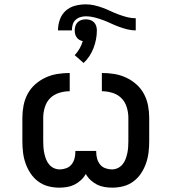

<svg xmlns="http://www.w3.org/2000/svg" viewBox="-20 -856 790 884"><path d="M497 8Q479 8 461 5Q443 2 427 -6Q411 -14 397.5 -26.5Q384 -39 375 -55Q366 -39 352.5 -26.5Q339 -14 323 -6Q307 2 289 5Q271 8 253 8Q227 8 202 1.5Q177 -5 156 -20.5Q135 -36 120.5 -58Q106 -80 97.5 -104.5Q89 -129 86 -154.5Q83 -180 83 -206V-314Q83 -342 88.5 -370.5Q94 -399 107.5 -424Q121 -449 142.5 -468Q164 -487 190 -499Q216 -511 244.5 -515.5Q273 -520 301 -520V-436Q277 -436 252.5 -428.5Q228 -421 211 -404Q194 -387 186.5 -362.5Q179 -338 179 -314V-206Q179 -192 180 -178Q181 -164 184 -150Q187 -136 192 -123Q197 -110 206 -99Q215 -88 228 -82Q241 -76 255 -76Q270 -76 285 -81.5Q300 -87 309.5 -99Q319 -111 323 -126Q327 -141 327 -156V-161H423V-156Q423 -141 427 -126Q431 -111 440.5 -99Q450 -87 465 -81.5Q480 -76 495 -76Q509 -76 522 -82Q535 -88 544 -99Q553 -110 558 -123Q563 -136 566 -150Q569 -164 570 -178Q571 -192 571 -206V-314Q571 -338 563.5 -362.5Q556 -387 539 -404Q522 -421 497.5 -428.5Q473 -436 449 -436V-520Q477 -520 505.5 -515.5Q534 -511 560 -499Q586 -487 607.5 -468Q629 -449 642.5 -424Q656 -399 661.5 -370.5Q667 -342 667 -314V-206Q667 -180 664 -154.5Q661 -129 652.5 -104.5Q644 -80 629.5 -58Q615 -36 594 -20.5Q573 -5 548 1.5Q523 8 497 8ZM311 -716H247Q247 -741 255.5 -765.5Q264 -790 282.5 -806.5Q301 -823 325.5 -829.5Q350 -836 375 -836Q395 -836 414.5 -831.5Q434 -827 453 -820Q472 -813 490 -804.5Q508 -796 527 -789Q546 -782 565.5 -777Q585 -772 605 -772V-716Q585 -716 565.5 -721Q546 -726 527 -733Q508 -740 490 -748.5Q472 -757 453 -764Q434 -771 414.5 -776Q395 -781 375 -781Q362 -781 349.5 -777Q337 -773 327.5 -764Q318 -755 314.5 -742Q311 -729 311 -716ZM365 -566 324 -602Q337 -616 346.5 -632.5Q356 -649 361 -667Q353 -668 345.5 -672.5Q338 -677 333 -684Q328 -691 326 -699.5Q324 -708 324 -716Q324 -726 327 -736Q330 -746 337.5 -753.5Q345 -761 355 -764Q365 -767 375 -767Q385 -767 395 -764Q405 -761 412.5 -753.5Q420 -746 423 -736Q426 -726 426 -716Q426 -695 422 -674.5Q418 -654 410.5 -634.5Q403 -615 391.5 -597.5Q380 -580 365 -566Z"/></svg>

Font: Iosevka Aile Medium
Style: Regular
Weight: 500
Designer: Belleve Invis
Foundry: Belleve Invis
Version: Version 27.3.5; ttfautohint (v1.8.4)